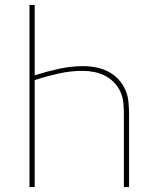

<svg xmlns="http://www.w3.org/2000/svg" viewBox="-20 -755 640 775"><path d="M99 0V-735H120V-451Q167 -466 216.5 -477Q266 -488 316 -488Q342 -488 367.5 -483Q393 -478 416 -466.5Q439 -455 457 -436Q475 -417 485.5 -393.5Q496 -370 498.5 -344Q501 -318 501 -292V0H480V-292Q480 -315 478 -338.5Q476 -362 466.5 -383.5Q457 -405 440.5 -422Q424 -439 403.5 -449.5Q383 -460 359.5 -464.5Q336 -469 313 -469Q264 -469 215.5 -458Q167 -447 120 -432V0Z"/></svg>

Font: Iosevka Curly Thin Extended
Style: Regular
Weight: 100
Width: 7
Monospace: yes
Designer: Belleve Invis
Foundry: Belleve Invis
Version: Version 11.1.0; ttfautohint (v1.8.3)